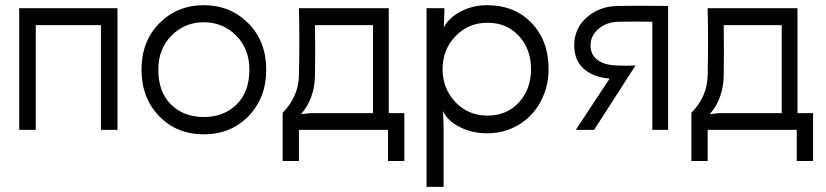

<svg xmlns="http://www.w3.org/2000/svg" viewBox="-20 -502 3192 742"><path d="M118.2 -404.8V0H54.2V-470.2H434.1V0H370.1V-404.8Z M591.8 -232.9Q591.8 -146.5 640.9 -98.1Q689.9 -49.8 767.6 -49.8Q845.2 -49.8 894.5 -98.4Q943.8 -147 943.8 -232.9Q943.8 -313 892.6 -364.5Q841.3 -416 767.6 -416Q693.8 -416 642.8 -364.5Q591.8 -313 591.8 -232.9ZM526.9 -232.9Q526.9 -342.8 596.2 -412.4Q665.5 -481.9 767.6 -481.9Q869.6 -481.9 939.2 -412.4Q1008.8 -342.8 1008.8 -232.9Q1008.8 -123.5 940.4 -53.2Q872.1 17.1 767.6 17.1Q663.1 17.1 595 -53.2Q526.9 -123.5 526.9 -232.9Z M1197.3 -404.8Q1198.7 -304.2 1197.3 -210.9Q1195.8 -121.1 1143.6 -61L1181.2 -64.9H1421.4V-404.8ZM1072.3 120.1V-65.9Q1133.8 -128.9 1135.3 -210.9Q1138.2 -340.8 1135.3 -470.2H1482.4V-64.9H1542.5V120.1H1479.5V0H1135.3V120.1Z M1864.3 -55.2Q1938.5 -55.2 1985.4 -106.2Q2032.2 -157.2 2032.2 -234.9Q2032.2 -312 1985.4 -363Q1938.5 -414.1 1864.3 -414.1Q1789.6 -414.1 1740 -361.8Q1690.4 -309.6 1690.4 -234.9Q1690.4 -159.7 1740 -107.4Q1789.6 -55.2 1864.3 -55.2ZM1628.4 220.2V-470.2H1697.3V-459L1695.3 -395Q1710.9 -430.2 1757.8 -456.1Q1804.7 -481.9 1862.3 -481.9Q1968.8 -481.9 2034.4 -413.1Q2100.1 -344.2 2100.1 -234.9Q2100.1 -167 2069.8 -110.1Q2039.6 -53.2 1984.9 -20Q1930.2 13.2 1862.3 13.2Q1804.7 13.2 1756.1 -11.5Q1707.5 -36.1 1692.4 -73.2L1694.3 -8.8V220.2Z M2501 -418Q2443.4 -419.4 2373 -418Q2324.2 -417.5 2293.2 -390.6Q2262.2 -363.8 2262.2 -327.1Q2262.2 -290.5 2288.8 -270.5Q2315.4 -250.5 2363.3 -249Q2398.9 -247.1 2436 -249L2275.9 0H2205.1L2335.9 -198.2Q2272.9 -203.6 2236.1 -236.1Q2199.2 -268.6 2199.2 -327.1Q2199.2 -392.6 2248.3 -435.3Q2297.4 -478 2367.2 -479Q2459 -480.5 2562 -479V0H2501Z M2776.9 -404.8Q2778.3 -304.2 2776.9 -210.9Q2775.4 -121.1 2723.1 -61L2760.7 -64.9H3001V-404.8ZM2651.9 120.1V-65.9Q2713.4 -128.9 2714.8 -210.9Q2717.8 -340.8 2714.8 -470.2H3062V-64.9H3122.1V120.1H3059.1V0H2714.8V120.1Z"/></svg>

Font: Kreadon
Style: Regular
Weight: 400
Designer: kohakuno
Foundry: StudioGnu
Version: Version 1.000;Glyphs 3.1.2 (3151)